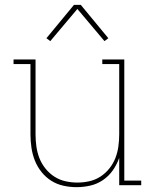

<svg xmlns="http://www.w3.org/2000/svg" viewBox="-20 -766 640 794"><path d="M297 8Q269 8 242 2Q215 -4 192 -18.5Q169 -33 151.5 -55Q134 -77 124 -102.5Q114 -128 110 -155.5Q106 -183 106 -210V-501H36V-520H127V-210Q127 -185 130.5 -160Q134 -135 143 -112Q152 -89 168 -69Q184 -49 205 -35.5Q226 -22 250.5 -16.5Q275 -11 300 -11Q325 -11 349.5 -16.5Q374 -22 395 -35.5Q416 -49 432 -69Q448 -89 457 -112Q466 -135 469.5 -160Q473 -185 473 -210V-501H403V-520H494V-19H564V0H473V-113Q463 -85 446.5 -61.5Q430 -38 406 -21.5Q382 -5 353.5 1.5Q325 8 297 8ZM188 -596 172 -608 286 -746H314L371 -677L428 -608L412 -596L300 -729Z"/></svg>

Font: Iosevka Etoile Thin
Style: Regular
Weight: 100
Designer: Belleve Invis
Foundry: Belleve Invis
Version: Version 22.1.2; ttfautohint (v1.8.4)